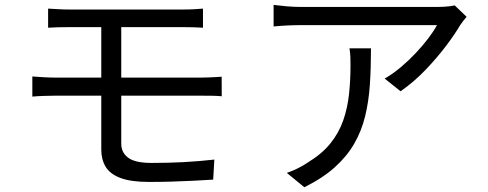

<svg xmlns="http://www.w3.org/2000/svg" viewBox="-20 -746 2040 803"><path d="M181.2 -710Q201.2 -709 223.5 -707.6Q245.7 -706.2 271.3 -706.2Q289.2 -706.2 325.5 -706.2Q361.7 -706.2 409.1 -706.2Q456.6 -706.2 507.9 -706.2Q559.2 -706.2 606.9 -706.2Q654.7 -706.2 691.6 -706.2Q728.6 -706.2 746.5 -706.2Q771.3 -706.2 791.7 -707.4Q812.1 -708.6 828.9 -710V-630.1Q811.4 -631.1 792.3 -631.8Q773.3 -632.5 746.5 -632.5Q728.6 -632.5 690.5 -632.5Q652.3 -632.5 602.8 -632.5Q553.4 -632.5 500.9 -632.5Q448.4 -632.5 401 -632.5Q353.5 -632.5 319 -632.5Q284.5 -632.5 271.3 -632.5Q245.7 -632.5 223.5 -632Q201.2 -631.5 181.2 -630.1ZM487.1 -388.8Q487.1 -360.7 487.1 -324.5Q487.1 -288.4 487.1 -252.4Q487.1 -216.5 487.1 -187.7Q487.1 -159 487.1 -145.4Q487.1 -107.9 516.1 -86.3Q545.2 -64.6 614.2 -64.6Q685.3 -64.6 748.9 -68Q812.4 -71.4 876.5 -78.6L871.6 5.2Q832.9 7.5 788.8 9.9Q744.8 12.3 697.7 13.6Q650.7 14.9 602.5 14.9Q527.5 14.9 483.7 -1.7Q439.8 -18.3 421.7 -48.8Q403.6 -79.2 403.6 -120Q403.6 -147.2 403.6 -181.6Q403.6 -216 403.6 -253.4Q403.6 -290.8 403.6 -326.5Q403.6 -362.1 403.6 -391.7Q403.6 -403.9 403.6 -430.5Q403.6 -457.1 403.6 -490.5Q403.6 -523.8 403.6 -557Q403.6 -590.2 403.6 -616.8Q403.6 -643.5 403.6 -655.7L487.1 -655.1Q487.1 -642.9 487.1 -615.2Q487.1 -587.5 487.1 -552.3Q487.1 -517.1 487.1 -482.8Q487.1 -448.6 487.1 -422.9Q487.1 -397.3 487.1 -388.8ZM115.2 -426.2Q136 -424.6 162.7 -423Q189.3 -421.5 209.5 -421.5Q224.8 -421.5 262.4 -421.5Q300.1 -421.5 351.6 -421.5Q403.1 -421.5 461.8 -421.5Q520.5 -421.5 578.5 -421.5Q636.6 -421.5 687.6 -421.5Q738.5 -421.5 774.4 -421.5Q810.2 -421.5 824 -421.5Q835 -421.5 849.9 -422.1Q864.8 -422.8 880.5 -423.5Q896.1 -424.2 907 -425.2L907.4 -343.4Q890.3 -345.2 866.4 -345.5Q842.5 -345.8 825.5 -345.8Q811.4 -345.8 775.1 -345.8Q738.9 -345.8 687.8 -345.8Q636.6 -345.8 578.1 -345.8Q519.7 -345.8 461 -345.8Q402.4 -345.8 351 -345.8Q299.7 -345.8 262.2 -345.8Q224.8 -345.8 209.5 -345.8Q190.5 -345.8 163.4 -344.9Q136.2 -344 115.2 -342Z M1931.4 -675.8Q1925.5 -669 1917.6 -658.8Q1909.7 -648.5 1904.1 -640.2Q1884.6 -606.1 1847.3 -556.4Q1810 -506.8 1761.3 -455.4Q1712.5 -404.1 1655.3 -364.3L1588.8 -417.4Q1623.5 -437.2 1657.2 -465.7Q1690.8 -494.2 1720.4 -525.8Q1750 -557.3 1772.6 -587.5Q1795.2 -617.6 1807.5 -640.9Q1792.5 -640.9 1757 -640.9Q1721.4 -640.9 1672.9 -640.9Q1624.4 -640.9 1569.2 -640.9Q1514.1 -640.9 1459.8 -640.9Q1405.6 -640.9 1358.9 -640.9Q1312.2 -640.9 1280.1 -640.9Q1248 -640.9 1237.9 -640.9Q1209.8 -640.9 1181.6 -639.5Q1153.5 -638.2 1124.3 -635.4V-725.5Q1150.4 -722.1 1180.1 -719.5Q1209.8 -717 1237.9 -717Q1248 -717 1281 -717Q1314 -717 1361.7 -717Q1409.3 -717 1464.9 -717Q1520.5 -717 1576.2 -717Q1631.9 -717 1681 -717Q1730 -717 1764.7 -717Q1799.3 -717 1812.4 -717Q1822.1 -717 1835.4 -717.7Q1848.7 -718.4 1861.8 -719.9Q1874.8 -721.5 1881.8 -723.3ZM1531.6 -544Q1531.6 -463.1 1526.9 -392Q1522.1 -321 1506.9 -259.1Q1491.6 -197.2 1461.1 -144.5Q1430.6 -91.7 1379.9 -46.2Q1329.2 -0.7 1252.8 37.1L1179.5 -23Q1200 -29.6 1224.2 -41.4Q1248.4 -53.3 1269.1 -67.5Q1327.5 -103.2 1362.6 -147.2Q1397.6 -191.1 1415.5 -242.5Q1433.3 -293.8 1439.6 -351.5Q1445.9 -409.3 1445.9 -471.5Q1445.9 -489.6 1445.4 -507Q1444.8 -524.4 1441.6 -544Z"/></svg>

Font: Noto Sans JP
Style: Regular
Weight: 100
Designer: Ryoko NISHIZUKA 西塚涼子 (kana, bopomofo & ideographs); Paul D. Hunt (Latin, Greek & Cyrillic); Sandoll Communications 산돌커뮤니
Foundry: Adobe
Version: Version 2.004;hotconv 1.0.118;makeotfexe 2.5.65603